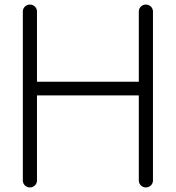

<svg xmlns="http://www.w3.org/2000/svg" viewBox="-20 -823 770 841"><path d="M650 -773V-32Q650 -20 641 -11Q632 -2 619 -2Q606 -2 597 -11Q588 -20 588 -32V-405H142V-32Q142 -20 133 -11Q124 -2 111 -2Q98 -2 89 -11Q80 -20 80 -32V-773Q80 -785 89 -794Q98 -803 111 -803Q124 -803 133 -794Q142 -785 142 -773V-465H588V-773Q588 -785 597 -794Q606 -803 619 -803Q632 -803 641 -794Q650 -785 650 -773Z"/></svg>

Font: Tsukimi Rounded
Style: Regular
Weight: 400
Designer: Takashi Funayama
Foundry: Takashi Funayama
Version: Version 1.032; ttfautohint (v1.8.3)